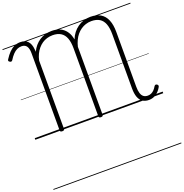

<svg xmlns="http://www.w3.org/2000/svg" viewBox="-282 -1398 2180 2279"><g transform="rotate(-20 808.0 -258.5)"><path d="M1432 18Q1383 18 1351 -4Q1319 -26 1303 -70Q1287 -114 1287 -179V-865Q1287 -944 1267.5 -995Q1248 -1046 1208 -1071Q1168 -1096 1105 -1096Q1068 -1096 1035 -1085.5Q1002 -1075 972.5 -1055Q943 -1035 919.5 -1006.5Q896 -978 879 -942Q862 -906 852 -864V-5Q852 5 845.5 10Q839 15 825 15Q811 15 804.5 10Q798 5 798 -5V-866Q798 -943 778.5 -994Q759 -1045 718.5 -1070.5Q678 -1096 616 -1096Q579 -1096 545 -1086Q511 -1076 482.5 -1056.5Q454 -1037 430.5 -1009Q407 -981 390 -945.5Q373 -910 364 -867V-5Q364 5 357.5 10Q351 15 336 15Q322 15 315.5 10Q309 5 309 -5V-982Q309 -1040 288.5 -1069.5Q268 -1099 224 -1099Q194 -1099 167.5 -1086.5Q141 -1074 116 -1048Q91 -1022 65 -980Q58 -971 50 -969.5Q42 -968 31 -975Q19 -982 18 -990.5Q17 -999 24 -1008Q53 -1054 84 -1085.5Q115 -1117 150 -1133.5Q185 -1150 226 -1150Q289 -1150 322 -1114Q355 -1078 360 -1011Q361 -1004 362 -996Q363 -988 363 -979Q381 -1019 407.5 -1050Q434 -1081 467 -1103Q500 -1125 539.5 -1136.5Q579 -1148 623 -1148Q676 -1148 716.5 -1132Q757 -1116 785.5 -1086Q814 -1056 831 -1012Q835 -1000 838.5 -987Q842 -974 845 -960Q862 -1004 889 -1038.5Q916 -1073 950.5 -1097.5Q985 -1122 1026 -1135Q1067 -1148 1112 -1148Q1188 -1148 1239 -1117.5Q1290 -1087 1315.5 -1026Q1341 -965 1341 -874V-181Q1341 -131 1351.5 -98.5Q1362 -66 1383 -50.5Q1404 -35 1436 -35Q1459 -35 1479 -44Q1499 -53 1516 -70.5Q1533 -88 1548 -114Q1554 -123 1562.5 -125.5Q1571 -128 1582 -121Q1592 -115 1594 -106.5Q1596 -98 1591 -88Q1578 -64 1560.5 -44Q1543 -24 1522.5 -10Q1502 4 1479 11Q1456 18 1432 18ZM0 623H1616V633H0ZM0 -20H1616V0H0ZM0 -505H1616V-500H0ZM0 -1143H1616V-1133H0Z"/></g></svg>

Font: Playwrite CL Guides
Style: Regular
Weight: 400
Designer: Veronika Burian, José Scaglione
Foundry: TypeTogether
Version: Version 1.003